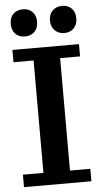

<svg xmlns="http://www.w3.org/2000/svg" viewBox="-59 -914 496 951"><g transform="rotate(-5 189.0 -439.0)"><path d="M21 0V-62H123V-621H23V-682H354V-621H255V-62H356V0ZM287 -743Q258 -743 239.5 -761.5Q221 -780 221 -811Q221 -842 239.5 -860Q258 -878 287 -878Q316 -878 334 -860Q352 -842 352 -811Q352 -780 334 -761.5Q316 -743 287 -743ZM92 -743Q61 -743 43.5 -761.5Q26 -780 26 -811Q26 -842 43.5 -860Q61 -878 92 -878Q121 -878 139 -860Q157 -842 157 -811Q157 -780 139 -761.5Q121 -743 92 -743Z"/></g></svg>

Font: Montagu Slab Medium
Style: Regular
Weight: 500
Version: Version 1.000